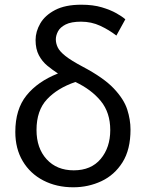

<svg xmlns="http://www.w3.org/2000/svg" viewBox="-20 -785 628 815"><path d="M291 10Q220 10 164 -19Q108 -48 76.5 -101Q45 -154 45 -225Q45 -321 92.5 -380Q140 -439 226 -473Q203 -488 181 -506Q159 -524 145 -550.5Q131 -577 131 -615Q131 -651 151 -685.5Q171 -720 214 -742.5Q257 -765 325 -765Q375 -765 412 -754Q449 -743 474.5 -728.5Q500 -714 512 -703L474 -634Q443 -658 405.5 -675.5Q368 -693 324 -693Q282 -693 258.5 -681Q235 -669 226 -651.5Q217 -634 217 -618Q217 -601 225 -584Q233 -567 257.5 -547.5Q282 -528 331 -502Q420 -455 463 -409.5Q506 -364 520 -320.5Q534 -277 534 -235Q534 -150 500 -96Q466 -42 410.5 -16Q355 10 291 10ZM293 -62Q367 -62 407.5 -110.5Q448 -159 448 -233Q448 -307 408 -356Q368 -405 300 -437Q224 -411 179.5 -363.5Q135 -316 135 -233Q135 -156 178 -109Q221 -62 293 -62Z"/></svg>

Font: Noto Sans
Style: Regular
Weight: 400
Designer: Monotype Design Team
Foundry: Monotype Imaging Inc.
Version: Version 2.007